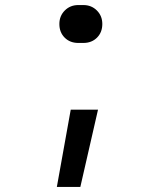

<svg xmlns="http://www.w3.org/2000/svg" viewBox="-20 -580 640 760"><path d="M290 -410Q257 -410 236 -431Q215 -452 215 -485Q215 -517 236.5 -538.5Q258 -560 290 -560H310Q342 -560 363.5 -538.5Q385 -517 385 -485Q385 -452 364 -431Q343 -410 310 -410ZM205 160 260 -146H368L298 160Z"/></svg>

Font: JetBrains Mono
Style: Regular
Weight: 400
Monospace: yes
Designer: Philipp Nurullin, Konstantin Bulenkov
Foundry: JetBrains
Version: Version 2.305